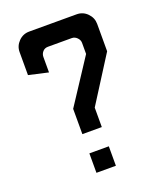

<svg xmlns="http://www.w3.org/2000/svg" viewBox="-132 -782 714 863"><g transform="rotate(-20 225.5 -350.0)"><path d="M179 -185V-306L318 -518V-571Q318 -585 307 -596Q296 -607 282 -607H168Q152 -607 142.5 -596Q133 -585 133 -571V-497L40 -518V-628Q40 -657 61 -678.5Q82 -700 112 -700H339Q369 -700 390 -678.5Q411 -657 411 -628V-497L272 -278V-185ZM179 0V-93H272V0Z"/></g></svg>

Font: Odibee Sans
Style: Regular
Weight: 400
Designer: James Barnard - Barnard Co. Limited
Version: Version 2.001; ttfautohint (v1.8.3)